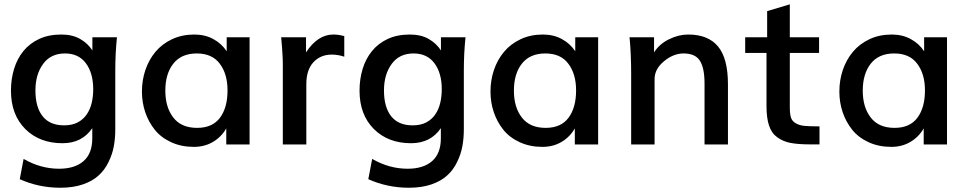

<svg xmlns="http://www.w3.org/2000/svg" viewBox="-20 -675 4537 897"><path d="M279.3 -89.4Q316.9 -89.4 342.8 -103Q368.7 -116.7 384.8 -139.9Q400.9 -163.1 408.2 -193.6Q415.5 -224.1 415.5 -257.8Q415.5 -333.5 381.3 -379.4Q347.2 -425.3 283.7 -425.3Q217.3 -425.3 181.6 -376.5Q145.5 -327.6 145.5 -252.4Q145.5 -174.3 179.2 -131.8Q212.9 -89.4 279.3 -89.4ZM261.7 202.1Q161.1 202.1 72.3 162.1L90.3 67.4Q169.9 113.3 255.9 113.3Q329.6 113.3 370.4 77.6Q411.1 42 411.1 -28.8V-76.2Q363.3 -5.9 272 -5.9Q164.6 -5.9 98.1 -72.3Q31.2 -139.2 31.2 -251.5Q31.2 -305.7 45.9 -353.5Q60.5 -401.4 89.8 -437Q119.1 -472.7 163.3 -493.2Q207.5 -513.7 266.6 -513.7Q318.4 -513.7 354.5 -492.9Q390.6 -472.2 411.6 -439.5V-501H526.4Q522.5 -462.9 520.5 -424.1Q518.6 -385.3 518.6 -345.7V-71.8Q518.6 -28.8 511.7 8.5Q504.9 45.9 486.8 82.5Q469.2 119.1 440.9 144.5Q412.6 170.9 367.2 186.5Q321.8 202.1 261.7 202.1Z M900.9 -77.6Q972.7 -77.6 1007.8 -125Q1043 -172.4 1043 -252.4Q1043 -330.1 1006.3 -377.9Q970.7 -425.3 899.4 -425.3Q827.1 -425.3 789.6 -377.4Q752.4 -330.1 752.4 -251.5Q752.4 -173.8 789.6 -126Q826.7 -77.6 900.9 -77.6ZM885.7 11.2Q827.1 11.2 779.8 -10.5Q732.4 -32.2 703.1 -68.8Q673.8 -105.5 658.4 -151.1Q643.1 -196.8 643.1 -247.1Q643.1 -300.3 659.2 -347.9Q675.3 -395.5 706.1 -432.6Q736.8 -469.7 783.4 -491.7Q830.1 -513.7 887.7 -513.7Q938 -513.7 976.8 -492.4Q1015.6 -471.2 1039.1 -435.5V-501H1146V0H1037.1V-75.2Q1014.6 -35.6 975.3 -12.2Q936 11.2 885.7 11.2Z M1301.3 0V-376Q1301.3 -386.2 1300.8 -399.2Q1300.3 -412.1 1299.3 -427.7Q1298.3 -443.4 1297.4 -456.3Q1296.4 -469.2 1295.4 -480L1293.5 -501H1409.7V-430.2Q1463.9 -513.7 1537.6 -513.7Q1562 -513.7 1588.4 -506.3V-410.2Q1559.1 -419.9 1529.8 -419.9Q1477.1 -419.9 1443.8 -383.8Q1411.1 -348.1 1411.1 -281.7V0Z M1907.7 -89.4Q1945.3 -89.4 1971.2 -103Q1997.1 -116.7 2013.2 -139.9Q2029.3 -163.1 2036.6 -193.6Q2043.9 -224.1 2043.9 -257.8Q2043.9 -333.5 2009.8 -379.4Q1975.6 -425.3 1912.1 -425.3Q1845.7 -425.3 1810.1 -376.5Q1773.9 -327.6 1773.9 -252.4Q1773.9 -174.3 1807.6 -131.8Q1841.3 -89.4 1907.7 -89.4ZM1890.1 202.1Q1789.6 202.1 1700.7 162.1L1718.8 67.4Q1798.3 113.3 1884.3 113.3Q1958 113.3 1998.8 77.6Q2039.6 42 2039.6 -28.8V-76.2Q1991.7 -5.9 1900.4 -5.9Q1793 -5.9 1726.6 -72.3Q1659.7 -139.2 1659.7 -251.5Q1659.7 -305.7 1674.3 -353.5Q1689 -401.4 1718.3 -437Q1747.6 -472.7 1791.7 -493.2Q1835.9 -513.7 1895 -513.7Q1946.8 -513.7 1982.9 -492.9Q2019 -472.2 2040 -439.5V-501H2154.8Q2150.9 -462.9 2148.9 -424.1Q2147 -385.3 2147 -345.7V-71.8Q2147 -28.8 2140.1 8.5Q2133.3 45.9 2115.2 82.5Q2097.7 119.1 2069.3 144.5Q2041 170.9 1995.6 186.5Q1950.2 202.1 1890.1 202.1Z M2529.3 -77.6Q2601.1 -77.6 2636.2 -125Q2671.4 -172.4 2671.4 -252.4Q2671.4 -330.1 2634.8 -377.9Q2599.1 -425.3 2527.8 -425.3Q2455.6 -425.3 2418 -377.4Q2380.9 -330.1 2380.9 -251.5Q2380.9 -173.8 2418 -126Q2455.1 -77.6 2529.3 -77.6ZM2514.2 11.2Q2455.6 11.2 2408.2 -10.5Q2360.8 -32.2 2331.5 -68.8Q2302.2 -105.5 2286.9 -151.1Q2271.5 -196.8 2271.5 -247.1Q2271.5 -300.3 2287.6 -347.9Q2303.7 -395.5 2334.5 -432.6Q2365.2 -469.7 2411.9 -491.7Q2458.5 -513.7 2516.1 -513.7Q2566.4 -513.7 2605.2 -492.4Q2644 -471.2 2667.5 -435.5V-501H2774.4V0H2665.5V-75.2Q2643.1 -35.6 2603.8 -12.2Q2564.5 11.2 2514.2 11.2Z M2928.7 0V-330.6Q2928.7 -353.5 2928.2 -375.2Q2927.7 -397 2926.8 -418.5Q2925.8 -439.9 2924.8 -455.6Q2923.8 -471.2 2922.9 -481L2920.9 -501H3035.6V-430.2Q3061 -470.2 3106 -491.7Q3150.4 -513.7 3195.3 -513.7Q3288.1 -513.7 3334.5 -458Q3380.9 -402.3 3380.9 -280.8V0H3271.5V-284.2Q3271.5 -358.4 3249.5 -391.6Q3228 -425.3 3173.3 -425.3Q3126 -425.3 3082 -388.7Q3038.1 -352.5 3038.1 -305.7V0Z M3808.6 -0.5H3761.7Q3709 -0.5 3673.3 -7.3Q3639.2 -13.7 3611.8 -33.2Q3585 -52.2 3573 -87.9Q3561 -123.5 3561 -179.7V-427.7H3461.4V-501H3564V-623L3669.9 -654.8V-501H3806.6V-427.7H3669.9V-173.3Q3669.9 -142.6 3675.3 -125.7Q3680.7 -108.9 3697.8 -99.1Q3706.1 -94.2 3716.3 -91.1Q3726.6 -87.9 3738.8 -86.9Q3751 -85.9 3768.1 -85.2Q3785.2 -84.5 3808.6 -84.5Z M4159.2 -77.6Q4231 -77.6 4266.1 -125Q4301.3 -172.4 4301.3 -252.4Q4301.3 -330.1 4264.6 -377.9Q4229 -425.3 4157.7 -425.3Q4085.4 -425.3 4047.9 -377.4Q4010.7 -330.1 4010.7 -251.5Q4010.7 -173.8 4047.9 -126Q4085 -77.6 4159.2 -77.6ZM4144 11.2Q4085.4 11.2 4038.1 -10.5Q3990.7 -32.2 3961.4 -68.8Q3932.1 -105.5 3916.7 -151.1Q3901.4 -196.8 3901.4 -247.1Q3901.4 -300.3 3917.5 -347.9Q3933.6 -395.5 3964.4 -432.6Q3995.1 -469.7 4041.7 -491.7Q4088.4 -513.7 4146 -513.7Q4196.3 -513.7 4235.1 -492.4Q4273.9 -471.2 4297.4 -435.5V-501H4404.3V0H4295.4V-75.2Q4272.9 -35.6 4233.6 -12.2Q4194.3 11.2 4144 11.2Z"/></svg>

Font: Ride Light
Style: Bold
Weight: 600
Version: Version 3.000